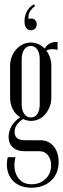

<svg xmlns="http://www.w3.org/2000/svg" viewBox="-20 -700 293 894"><path d="M126 174Q95 174 71.5 163.5Q48 153 33.5 134Q19 115 14 89Q9 63 16 32H52Q39 86 60.5 122Q82 158 127 158Q166 158 192 133Q218 108 218 70Q218 41 203 22.5Q188 4 164 4H92Q59 4 39.5 -14Q20 -32 20 -63Q20 -89 34 -113Q48 -137 74 -154Q51 -168 39 -192.5Q27 -217 27 -245V-394Q27 -416 34.5 -435.5Q42 -455 55.5 -470Q69 -485 86.5 -493.5Q104 -502 123 -502Q160 -502 188 -474Q199 -491 212.5 -498Q226 -505 248 -505V-468Q235 -471 224 -471Q206 -471 196 -464Q207 -450 213 -431.5Q219 -413 219 -394V-245Q219 -223 211.5 -203.5Q204 -184 191.5 -169Q179 -154 161.5 -145.5Q144 -137 124 -137Q106 -137 88 -146Q48 -121 48 -86Q48 -47 96 -47H168Q206 -47 229.5 -19Q253 9 253 54Q253 108 218 141Q183 174 126 174ZM81 -214Q81 -187 92.5 -170Q104 -153 124 -153Q143 -153 154 -169.5Q165 -186 165 -214V-424Q165 -452 154 -469Q143 -486 123 -486Q104 -486 92.5 -469Q81 -452 81 -424ZM113 -611Q119 -614 125 -614Q136 -614 143.5 -606.5Q151 -599 151 -587Q151 -575 143.5 -567Q136 -559 124 -559Q110 -559 102 -570Q94 -581 94 -601Q94 -627 106 -648.5Q118 -670 139 -680L143 -672Q126 -658 118.5 -645Q111 -632 113 -611Z"/></svg>

Font: Moniqa Cond Heading
Style: Regular
Weight: 400
Width: 3
Designer: Rajesh Rajput
Foundry: Rajesh Rajput
Version: Version 1.000